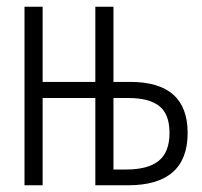

<svg xmlns="http://www.w3.org/2000/svg" viewBox="-20 -552 603 572"><path d="M53 0V-532H107V-308H264V-532H318V-308H368Q539 -308 539 -156Q539 0 361 0H264V-260H107V0ZM318 -47H356Q421 -47 453 -73Q485 -99 485 -156Q485 -212 454.5 -236Q424 -260 363 -260H318Z"/></svg>

Font: Noto Sans Mono SemiCondensed Light
Style: Regular
Weight: 300
Width: 4
Designer: Monotype Design Team
Foundry: Monotype Imaging Inc.
Version: Version 2.014; ttfautohint (v1.8.4.7-5d5b)